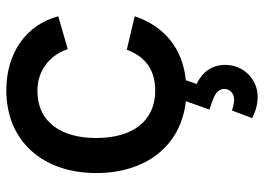

<svg xmlns="http://www.w3.org/2000/svg" viewBox="-134 -461 836 608"><g transform="rotate(-90 284.0 -157.0)"><path d="M281.5 241C336 241 382.5 197 382.5 138.5C382.5 96.5 360.5 66 322 47.5L334 13.5C433 3.5 504.5 -53 536.5 -148.5L430.5 -173.5C409 -116 368.5 -83.5 301 -83.5C204 -83.5 151 -156 151 -270C151 -381.5 201 -456.5 301 -456.5C361.5 -456.5 412 -421 432.5 -360.5L536.5 -390.5C509.5 -492 420.5 -555 302.5 -555C140.5 -555 40 -439 40 -270C40 -114.5 124.5 -2 267.5 13.5L241 88.5C242.5 89 243.5 89.5 245 89.5C258.5 94 269.5 98 278 101.5C294.5 108.5 306.5 119 306.5 135.5C306.5 152 293 166.5 272.5 166.5C264 166.5 252.5 164 238 159.5L214 223.5C236.5 235 259 241 281.5 241Z"/></g></svg>

Font: Vela Sans SemBd
Style: Regular
Weight: 600
Designer: Principal design: Mikhail Sharanda - project Manrope.
Design modification: Ravid Balaliev
Foundry: Mikhail Sharanda
Version: Version 1.001